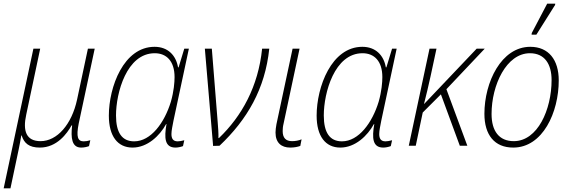

<svg xmlns="http://www.w3.org/2000/svg" viewBox="-47 -794 3108 1046"><path d="M-27 232H10L55 19C60 -6 65 -31 69 -56H71C84 -14 111 10 170 10C263 10 318 -66 343 -111H346C338 -43 344 10 395 10C412 10 428 6 438 2L445 -30C433 -26 420 -24 409 -24C377 -24 367 -47 382 -122L469 -529H432L373 -252C344 -116 264 -25 174 -25C96 -25 76 -80 96 -170L172 -529H135Z M675 10C756 10 823 -54 858 -118H860C847 -43 850 10 909 10C921 10 937 7 950 2L957 -30C943 -26 930 -24 921 -24C895 -24 887 -40 887 -64C887 -83 893 -109 898 -136L982 -529H957L926 -427H923C912 -492 868 -539 795 -539C627 -539 546 -321 546 -164C546 -52 594 10 675 10ZM684 -24C617 -24 585 -72 585 -165C585 -288 643 -504 796 -504C860 -504 904 -461 904 -374C904 -345 900 -296 884 -240C849 -125 775 -24 684 -24Z M1114 1 1149 0C1300 -143 1397 -309 1420 -529H1381C1360 -322 1270 -161 1146 -42H1143C1144 -66 1141 -103 1139 -128L1107 -529H1069Z M1534 10C1557 10 1575 6 1589 1L1596 -35C1580 -28 1561 -25 1544 -25C1510 -25 1493 -43 1493 -80C1493 -91 1494 -105 1498 -121L1585 -529H1547L1459 -117C1456 -100 1454 -85 1454 -72C1454 -16 1486 10 1534 10Z M1807 10C1888 10 1955 -54 1990 -118H1992C1979 -43 1982 10 2041 10C2053 10 2069 7 2082 2L2089 -30C2075 -26 2062 -24 2053 -24C2027 -24 2019 -40 2019 -64C2019 -83 2025 -109 2030 -136L2114 -529H2089L2058 -427H2055C2044 -492 2000 -539 1927 -539C1759 -539 1678 -321 1678 -164C1678 -52 1726 10 1807 10ZM1816 -24C1749 -24 1717 -72 1717 -165C1717 -288 1775 -504 1928 -504C1992 -504 2036 -461 2036 -374C2036 -345 2032 -296 2016 -240C1981 -125 1907 -24 1816 -24Z M2180 0H2218L2256 -181L2355 -280L2458 0H2499L2385 -308L2594 -529H2550L2264 -228H2263C2275 -274 2287 -326 2299 -380L2331 -529H2293Z M2849 -605H2875L2977 -767L2978 -774H2934L2850 -614ZM2749 10C2910 10 2997 -182 2997 -356C2997 -468 2942 -539 2842 -539C2684 -539 2592 -346 2592 -174C2592 -59 2647 10 2749 10ZM2752 -25C2672 -25 2631 -80 2631 -173C2631 -331 2712 -504 2840 -504C2920 -504 2958 -445 2958 -358C2958 -197 2882 -25 2752 -25Z"/></svg>

Font: Noto Sans SemiCondensed ExtraLight
Style: Italic
Weight: 200
Width: 4
Italic angle: -12°
Designer: Monotype Design Team
Foundry: Monotype Imaging Inc.
Version: Version 2.013